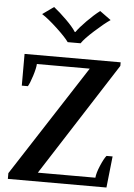

<svg xmlns="http://www.w3.org/2000/svg" viewBox="-63 -1021 744 1067"><g transform="rotate(5 309.0 -487.0)"><path d="M132 -929 195 -974Q228 -948 266.5 -910Q305 -872 321 -846H325Q343 -872 381 -910.5Q419 -949 452 -974L514 -929Q480 -906 428 -859Q376 -812 359 -786H287Q269 -812 218 -859.5Q167 -907 132 -929ZM22 -32 422 -650H127Q126 -627 112.5 -584Q99 -541 88 -523H54V-700H590V-680L185 -49H506Q508 -75 525.5 -116.5Q543 -158 557 -175H591L572 0H22Z"/></g></svg>

Font: Trirong Bold
Style: Regular
Weight: 700
Designer: Katatrad Team
Foundry: CadsonDemak
Version: Version 1.000